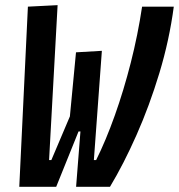

<svg xmlns="http://www.w3.org/2000/svg" viewBox="-20 -719 689 739"><path d="M272.9 0 289.6 -212.9H282.2L196.3 0H54.2L87.4 -693.4L201.7 -699.2L168.9 -103H177.7L249 -271L272.5 -517.6L372.1 -523.4L341.3 -103H350.1Q387.7 -178.7 421.9 -274.7Q456.1 -370.6 483.4 -477.8Q510.7 -585 526.9 -693.4H648.9Q631.8 -564.5 593.5 -438Q555.2 -311.5 505.4 -199.2Q455.6 -86.9 403.3 0Z"/></svg>

Font: Cascadia Code PL SemiBold
Style: Italic
Weight: 600
Italic angle: -10°
Monospace: yes
Designer: Aaron Bell
Foundry: Saja Typeworks
Version: Version 2404.023; ttfautohint (v1.8.4)